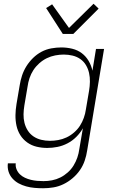

<svg xmlns="http://www.w3.org/2000/svg" viewBox="-20 -781 640 1024"><path d="M210 223Q187 223 164 221Q141 219 119.5 213Q98 207 79.5 197Q61 187 46.5 171Q32 155 25.5 134Q19 113 22 90H64Q62 107 68.5 122.5Q75 138 86.5 149Q98 160 113 167Q128 174 144.5 178Q161 182 178 183.5Q195 185 212 185Q235 185 258 180.5Q281 176 302 165.5Q323 155 341.5 138.5Q360 122 372.5 101.5Q385 81 392.5 59Q400 37 403 14L422 -97Q408 -72 387 -51Q366 -30 340 -16.5Q314 -3 286.5 2.5Q259 8 232 8Q203 8 175.5 1.5Q148 -5 125.5 -21Q103 -37 88.5 -60Q74 -83 68 -110.5Q62 -138 62.5 -167Q63 -196 68 -226L85 -326Q89 -352 97.5 -378Q106 -404 121 -428Q136 -452 156.5 -472Q177 -492 201.5 -505Q226 -518 253.5 -523Q281 -528 307 -528Q337 -528 365.5 -521Q394 -514 416 -497.5Q438 -481 452.5 -456.5Q467 -432 473 -404L492 -520H535L445 21Q441 48 432 75Q423 102 406.5 126Q390 150 367 169.5Q344 189 318 201.5Q292 214 264.5 218.5Q237 223 210 223ZM246 -30Q268 -30 290.5 -34Q313 -38 334.5 -48Q356 -58 375 -74.5Q394 -91 406.5 -110.5Q419 -130 427 -152.5Q435 -175 438 -197L455 -297Q459 -321 459.5 -345Q460 -369 455 -391.5Q450 -414 438.5 -433.5Q427 -453 408.5 -466Q390 -479 367 -484.5Q344 -490 320 -490Q298 -490 274.5 -485.5Q251 -481 229.5 -470.5Q208 -460 189.5 -443.5Q171 -427 158 -407Q145 -387 137.5 -364.5Q130 -342 127 -319L110 -219Q106 -195 105.5 -171.5Q105 -148 110.5 -126Q116 -104 128 -85Q140 -66 158.5 -53.5Q177 -41 199.5 -35.5Q222 -30 246 -30ZM315 -600 226 -738 258 -758 348 -632 479 -761 506 -735 371 -600Z"/></svg>

Font: Iosevka XLt Ex Obl
Style: Regular
Weight: 200
Width: 7
Italic angle: -9°
Monospace: yes
Designer: Belleve Invis
Foundry: Belleve Invis
Version: Version 32.5.0; ttfautohint (v1.8.4)